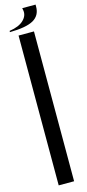

<svg xmlns="http://www.w3.org/2000/svg" viewBox="-150 -974 455 1004"><g transform="rotate(-15 77.5 -472.0)"><path d="M33.3 -811.1H116.7V0H33.3ZM161.1 -933.3V-944.4H88.9L91.1 -933.3Q96.7 -903.3 71.7 -878.9Q46.7 -854.4 -5.6 -846.7V-840Q83.3 -841.1 122.2 -863.3Q161.1 -885.6 161.1 -933.3Z"/></g></svg>

Font: Le Murmure
Style: Regular
Weight: 600
Width: 2
Designer: Jeremy Landes, Alexander Slobzheninov (Cyrillic)
Foundry: Velvetyne Type Foundry
Version: Version 1.0